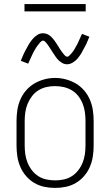

<svg xmlns="http://www.w3.org/2000/svg" viewBox="-20 -913 540 941"><path d="M250 8Q223 8 197 2.5Q171 -3 148 -16.5Q125 -30 107.5 -50.5Q90 -71 79.5 -95.5Q69 -120 65 -146.5Q61 -173 61 -200V-320Q61 -347 65 -373.5Q69 -400 79.5 -424.5Q90 -449 107.5 -469.5Q125 -490 148 -503.5Q171 -517 197 -524Q223 -531 250 -531Q277 -531 303 -524Q329 -517 352 -503.5Q375 -490 392.5 -469.5Q410 -449 420.5 -424.5Q431 -400 435 -373.5Q439 -347 439 -320V-200Q439 -173 435 -146.5Q431 -120 420.5 -95.5Q410 -71 392.5 -50.5Q375 -30 352 -16.5Q329 -3 303 2.5Q277 8 250 8ZM250 -29Q272 -29 293 -33.5Q314 -38 332 -49.5Q350 -61 363.5 -78.5Q377 -96 385 -116Q393 -136 396 -157Q399 -178 399 -200V-320Q399 -342 396 -363.5Q393 -385 385 -405Q377 -425 363.5 -442.5Q350 -460 331 -471Q312 -482 291 -486.5Q270 -491 248 -491Q227 -491 206 -486Q185 -481 167 -469.5Q149 -458 136 -440.5Q123 -423 115 -403.5Q107 -384 104 -362.5Q101 -341 101 -320V-200Q101 -178 104 -157Q107 -136 115 -116Q123 -96 136.5 -78.5Q150 -61 168 -49.5Q186 -38 207.5 -33.5Q229 -29 250 -29ZM309 -598Q302 -598 295 -600Q288 -602 282 -606Q276 -610 270.5 -614.5Q265 -619 260.5 -624.5Q256 -630 252 -636Q248 -642 244 -648Q240 -654 236 -660Q232 -666 228 -672.5Q224 -679 219.5 -685.5Q215 -692 211.5 -697Q208 -702 202 -708Q196 -714 191 -714Q187 -714 184 -711.5Q181 -709 178 -706.5Q175 -704 171.5 -699Q168 -694 166 -692Q164 -690 162.5 -687.5Q161 -685 159 -682.5Q157 -680 155.5 -677Q154 -674 152 -671Q150 -668 148 -664.5Q146 -661 144 -657Q142 -653 140 -649Q138 -645 136 -640.5Q134 -636 132 -631.5Q130 -627 127.5 -622Q125 -617 123 -612Q121 -607 118 -601L82 -615Q86 -625 89.5 -633.5Q93 -642 96.5 -649.5Q100 -657 104 -664.5Q108 -672 111.5 -678Q115 -684 118 -690Q121 -696 124.5 -701Q128 -706 131.5 -711Q135 -716 140 -722Q145 -728 150.5 -732.5Q156 -737 162.5 -741.5Q169 -746 176 -748Q183 -750 191 -750Q198 -750 205 -748Q212 -746 218 -742.5Q224 -739 229.5 -734Q235 -729 239.5 -723.5Q244 -718 248 -712.5Q252 -707 256 -701Q260 -695 264 -688.5Q268 -682 272 -675.5Q276 -669 280.5 -663Q285 -657 288.5 -652Q292 -647 298 -641Q304 -635 309 -635Q313 -635 316 -637.5Q319 -640 322 -642.5Q325 -645 328.5 -649.5Q332 -654 334 -656Q336 -658 337.5 -660.5Q339 -663 341 -665.5Q343 -668 344.5 -671Q346 -674 348 -677.5Q350 -681 352 -684.5Q354 -688 356 -691.5Q358 -695 360 -699Q362 -703 364 -707.5Q366 -712 368 -716.5Q370 -721 372.5 -726Q375 -731 377 -736.5Q379 -742 382 -747L418 -733Q414 -724 410.5 -715Q407 -706 403.5 -698.5Q400 -691 396 -684Q392 -677 388.5 -670.5Q385 -664 382 -658Q379 -652 375.5 -647Q372 -642 368.5 -637Q365 -632 360 -626Q355 -620 349.5 -615.5Q344 -611 337.5 -607Q331 -603 324 -600.5Q317 -598 309 -598ZM100 -857V-893H400V-857Z"/></svg>

Font: Zed Sans Extralight
Style: Regular
Weight: 200
Designer: Belleve Invis
Foundry: Belleve Invis
Version: Version 1.0.0; ttfautohint (v1.8.4)